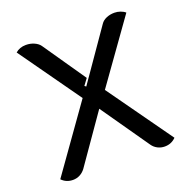

<svg xmlns="http://www.w3.org/2000/svg" viewBox="-127 -832 951 964"><g transform="rotate(-20 348.0 -350.0)"><path d="M43 -16 288 -361 55 -689Q77 -709 111 -709Q135 -709 155 -700Q175 -691 185 -677L342 -449L317 -415L325 -409L511 -677Q521 -692 540.5 -700.5Q560 -709 584 -709Q600 -709 615.5 -703.5Q631 -698 641 -689L407 -361L653 -16Q629 9 593 9Q573 9 555.5 0Q538 -9 527 -25L348 -282L169 -25Q157 -9 140 0Q123 9 103 9Q67 9 43 -16Z"/></g></svg>

Font: K2D Medium
Style: Regular
Weight: 500
Designer: Katatrad Aksorn Co.,Ltd.
Foundry: Cadson Demak Co.,Ltd.
Version: Version 1.000; ttfautohint (v1.6)